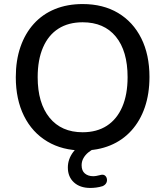

<svg xmlns="http://www.w3.org/2000/svg" viewBox="-20 -734 815 948"><path d="M388 9Q288 9 213.5 -35.5Q139 -80 98.5 -161.5Q58 -243 58 -353Q58 -436 81 -502.5Q104 -569 147 -616.5Q190 -664 251 -689Q312 -714 388 -714Q489 -714 563 -670Q637 -626 677.5 -545Q718 -464 718 -354Q718 -271 695 -204Q672 -137 628.5 -89Q585 -41 524 -16Q463 9 388 9ZM388 -81Q458 -81 507.5 -113Q557 -145 583.5 -206Q610 -267 610 -353Q610 -482 552 -553Q494 -624 388 -624Q318 -624 268.5 -592.5Q219 -561 192.5 -500Q166 -439 166 -353Q166 -225 224.5 -153Q283 -81 388 -81ZM426 194Q375 194 345 166.5Q315 139 315 93Q315 52 341.5 16.5Q368 -19 414 -39L446 0Q430 7 415.5 19Q401 31 392 47Q383 63 383 82Q383 109 399 122.5Q415 136 440 136Q448 136 456 134.5Q464 133 472 131Q488 126 496.5 131.5Q505 137 507.5 148Q510 159 505 169Q500 179 487 185Q471 190 455.5 192Q440 194 426 194Z"/></svg>

Font: Nunito SemiBold
Style: Regular
Weight: 600
Designer: Vernon Adams
Foundry: Vernon Adams
Version: Version 3.602